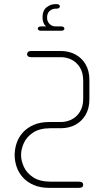

<svg xmlns="http://www.w3.org/2000/svg" viewBox="-20 -621 512 930"><path d="M203 -493Q186 -508 186 -537Q186 -570 205.5 -585.5Q225 -601 248 -601H254Q262 -601 266 -598Q270 -595 270 -590Q270 -586 266 -582.5Q262 -579 254 -579H249Q233 -579 220.5 -568Q208 -557 208 -536Q208 -517 220 -505Q232 -493 249 -493H276Q284 -493 288 -490Q292 -487 292 -482Q292 -478 288 -475Q284 -472 276 -472H178Q171 -472 167 -475Q163 -478 163 -482Q163 -487 167 -490Q171 -493 178 -493ZM228 259H362Q373 259 378 263Q383 267 383 275Q383 281 378 285Q373 289 362 289H220Q175 289 143 275Q111 261 90.5 238Q70 215 60.5 187Q51 159 51 130Q51 101 60.5 72.5Q70 44 90.5 21Q111 -2 143 -16Q175 -30 220 -30H275Q302 -30 326.5 -42Q351 -54 367 -79.5Q383 -105 383 -143V-230Q383 -269 367 -294.5Q351 -320 326.5 -332Q302 -344 275 -344H131Q121 -344 116 -348Q111 -352 111 -359Q111 -365 116 -369.5Q121 -374 131 -374H275Q313 -374 344.5 -357.5Q376 -341 394.5 -309.5Q413 -278 413 -234V-140Q413 -96 394.5 -64.5Q376 -33 345 -16.5Q314 0 276 0H226Q172 0 140.5 21Q109 42 95.5 72Q82 102 82 130Q82 157 95.5 187Q109 217 141 238Q173 259 228 259Z"/></svg>

Font: Beiruti ExtraLight
Style: Regular
Weight: 250
Designer: Arlette Boutros
Foundry: Boutros
Version: Version 1.41